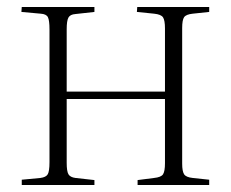

<svg xmlns="http://www.w3.org/2000/svg" viewBox="-20 -527 657 547"><path d="M42 0V-15L95 -20Q111 -22 116 -30.5Q121 -39 121 -65V-443Q121 -469 116.5 -478Q112 -487 96 -488L41 -493L42 -507H249V-493L195 -487Q180 -486 175 -477Q170 -468 170 -444V-266H450V-446Q450 -469 444.5 -477.5Q439 -486 419 -488L370 -493L371 -507H576V-493L529 -488Q510 -486 504.5 -478Q499 -470 499 -447V-61Q499 -39 504.5 -30.5Q510 -22 529 -20L576 -15V0H372V-14L419 -20Q439 -22 444.5 -30.5Q450 -39 450 -62V-245H170V-63Q170 -39 175 -30.5Q180 -22 195 -20L249 -14V0Z"/></svg>

Font: Literata 60pt ExtraLight
Style: Regular
Weight: 250
Designer: Latin by Veronika Burian and Jose Scaglione. Greek by Irene Vlachou. Cyrillic by Vera Evstafieva.
Foundry: TypeTogether
Version: Version 3.103;gftools[0.9.29]